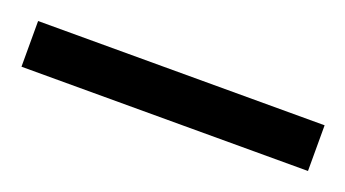

<svg xmlns="http://www.w3.org/2000/svg" viewBox="-25 -4 419 233"><g transform="rotate(20 185.0 112.5)"><path d="M0 83V142H370V83Z"/></g></svg>

Font: Noto Serif Sinhala ExtraCondensed
Style: Regular
Weight: 400
Width: 2
Designer: Jelle Bosma - Monotype Design Team
Foundry: Monotype Imaging Inc.
Version: Version 2.007